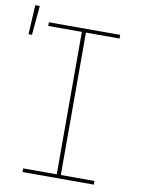

<svg xmlns="http://www.w3.org/2000/svg" viewBox="-101 -867 690 928"><g transform="rotate(10 244.0 -402.5)"><path d="M75 0V-18H240V-717H75V-735H425V-717H260V-18H425V0ZM-12 -661 -4 -805H18L5 -661Z"/></g></svg>

Font: Iosevka Curly Slab Thin
Style: Regular
Weight: 100
Monospace: yes
Designer: Belleve Invis
Foundry: Belleve Invis
Version: Version 22.1.2; ttfautohint (v1.8.4)